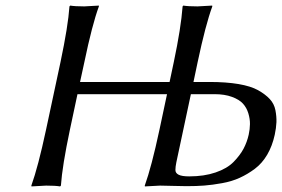

<svg xmlns="http://www.w3.org/2000/svg" viewBox="-20 -668 1015 691"><path d="M556.2 0Q556.2 0 501.5 2.9L501 0Q525.4 -67.9 553.7 -200.2L581.1 -329.1H258.8L231.4 -200.2Q204.1 -70.8 199.2 0L196.3 2.9Q179.7 0 146 0Q146 0 93.3 2.9L92.8 0Q117.2 -67.9 145.5 -200.2L197.8 -444.8Q225.1 -574.2 230 -645L232.9 -647.9Q249.5 -645 283.2 -645Q283.2 -645 335.9 -647.9V-645Q311.5 -578.6 283.7 -444.8L268.1 -373H590.3L605.5 -444.8Q631.3 -566.9 637.2 -645L639.6 -647.9Q657.2 -645 690.9 -645Q690.9 -645 743.7 -647.9L744.1 -645Q719.7 -578.6 691.4 -444.8L676.3 -373H734.4Q793.9 -373 838.4 -365.5Q882.8 -357.9 908.9 -343.3Q935.1 -328.6 950.9 -311.5Q966.8 -294.4 971.2 -271.5Q975.6 -248.5 974.9 -228.3Q974.1 -208 968.8 -183.1Q960 -142.6 941.7 -111.3Q923.3 -80.1 897.2 -60.5Q871.1 -41 842.8 -28.1Q814.5 -15.1 779.3 -8.8Q744.1 -2.4 715.3 -0.2Q686.5 2 651.4 2Q632.3 2 601.1 1Q569.8 0 556.2 0ZM667 -329.1 614.7 -84Q611.3 -67.4 611.3 -56.2Q611.3 -44.9 623 -39.1Q634.8 -33.2 661.1 -33.2Q714.8 -33.2 756.1 -47.4Q797.4 -61.5 820.8 -85.4Q844.2 -109.4 856.7 -133.1Q869.1 -156.7 875 -183.1Q879.4 -203.1 879.6 -221.4Q879.9 -239.7 873.8 -260Q867.7 -280.3 854.5 -294.9Q841.3 -309.6 814.9 -319.3Q788.6 -329.1 752 -329.1Z"/></svg>

Font: Linux Biolinum
Style: Italic
Weight: 400
Italic angle: -12°
Designer: Philipp H. Poll
Foundry: Philipp H. Poll
Version: Version 1.1.3 ; ttfautohint (v0.9)